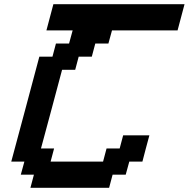

<svg xmlns="http://www.w3.org/2000/svg" viewBox="-20 -895 899 915"><path d="M125 0H500L516.6 -62.5H579.1L596.2 -125H658.7Q664.1 -145.5 675 -187.3Q686 -229 691.9 -250H566.9L550.3 -187.5H487.8L471.2 -125H221.2L237.8 -187.5H175.3Q192.4 -250 225.8 -375Q259.3 -500 275.9 -562.5H338.4L355 -625H417.5L434.1 -687.5H496.6L513.7 -750H826.2Q831.5 -770.5 842.8 -812.5Q854 -854.5 859.4 -875H234.4Q229 -854 217.8 -812.5Q206.5 -771 201.2 -750H326.2L309.1 -687.5H246.6L230 -625H167.5Q145.5 -542 100.8 -375Q56.2 -208 33.7 -125H96.2L79.1 -62.5H141.6Z"/></svg>

Font: Faithful 32x
Style: Oblique
Weight: 400
Foundry: Faithful Resource Pack
Version: Version 1.0; January 27, 2023